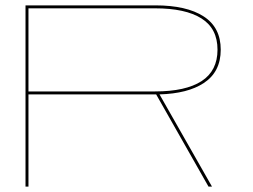

<svg xmlns="http://www.w3.org/2000/svg" viewBox="-20 -695 942 715"><path d="M75 0V-675H558.5Q674.5 -675 738.2 -634Q802 -593 802 -510Q802 -427 738.5 -385.5Q679 -346.5 574 -343.5L769.5 0H756.5L561.5 -343.5Q560 -343.5 558.5 -343.5H86V0ZM86 -354.5H557.5Q671.5 -354.5 730.8 -393Q790 -431.5 790 -510Q790 -588.5 730.5 -626.2Q671 -664 557.5 -664H86Z"/></svg>

Font: Anybody UltraExpanded Thin
Style: Regular
Weight: 100
Width: 9
Designer: Tyler Finck
Foundry: Etcetera Type Company
Version: Version 1.010; ttfautohint (v1.8.3) -l 8 -r 50 -G 200 -x 14 